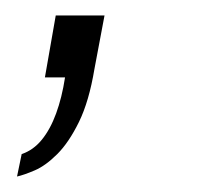

<svg xmlns="http://www.w3.org/2000/svg" viewBox="-20 -100 267 248"><path d="M2 128 8 99Q23 94 34 80.5Q45 67 52.5 46.5Q60 26 64 0H38L52 -80H115L102 -11Q95 31 82 57.5Q69 84 54 99Q39 114 25 120Q11 126 2 128Z"/></svg>

Font: Archivo SemiCondensed Thin
Style: Italic
Weight: 250
Width: 4
Italic angle: -10°
Designer: Hector Gatti
Foundry: Omnibus-Type
Version: Version 2.001